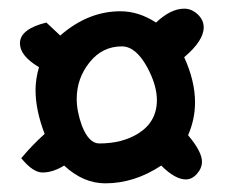

<svg xmlns="http://www.w3.org/2000/svg" viewBox="-20 -464 541 443"><path d="M340 -412Q374 -444 405 -444Q422 -444 436 -431Q450 -418 450 -401Q450 -370 405 -332Q430 -277 430 -228Q430 -189 414 -152Q446 -114 446 -91Q446 -76 434.5 -63Q423 -50 409 -50Q384 -50 352 -82Q290 -41 223 -41Q172 -41 128 -82Q102 -66 78 -66Q56 -66 29 -99Q55 -130 83 -155Q62 -210 62 -256Q62 -282 70 -309Q26 -335 26 -364Q26 -397 87 -412L119 -382Q183 -438 258 -438Q300 -438 340 -412ZM157 -236Q157 -207 169 -174Q185 -133 209 -133Q262 -133 299 -156Q342 -183 342 -233Q342 -268 319 -310Q293 -357 261 -357Q216 -357 186.5 -320Q157 -283 157 -236Z"/></svg>

Font: Wortlaut AH
Style: SemiBold
Weight: 600
Designer: Andreas Höfeld
Foundry: Fontgrube AH
Version: Version 2.59